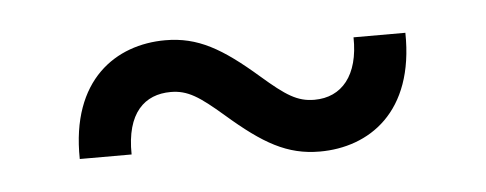

<svg xmlns="http://www.w3.org/2000/svg" viewBox="-28 -429 716 283"><g transform="rotate(-5 329.5 -287.5)"><path d="M82.4 -215.9H159.1C158 -277.7 186.1 -302.6 224.4 -302.6C249.6 -302.6 266.3 -291.5 301.1 -261.4C353 -216.3 387.8 -196 436.1 -196C508.5 -196 578.8 -241.5 576.7 -359.4H500C501.1 -302.9 475.1 -272.7 434.7 -272.7C409.4 -272.7 392.8 -283.7 358 -313.9C306.1 -359 271.3 -379.3 223 -379.3C150.6 -379.3 80.3 -333.8 82.4 -215.9Z"/></g></svg>

Font: Magic Ui Pro
Style: Regular
Weight: 400
Designer: Stefan Endress, Andreas Faust
Version: Version 1.000;FEAKit 1.0